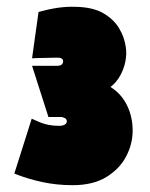

<svg xmlns="http://www.w3.org/2000/svg" viewBox="-20 -532 440 563"><path d="M74 -361Q89 -362 101.5 -362Q114 -362 125.5 -362.5Q137 -363 148 -363Q152 -363 155 -362.5Q158 -362 160.5 -360.5Q163 -359 164 -357Q165 -355 165 -352Q165 -348 163 -345Q161 -342 157 -340.5Q153 -339 147 -339H74L122 -189H157Q161 -189 164.5 -188Q168 -187 170.5 -185.5Q173 -184 174.5 -181.5Q176 -179 176 -176Q176 -172 173 -169Q170 -166 165 -164.5Q160 -163 154 -163Q136 -163 121.5 -166Q107 -169 95.5 -174Q84 -179 73 -184L22 -23Q62 -7 104.5 2Q147 11 193 11Q253 11 292 -13Q331 -37 350 -73.5Q369 -110 369 -149Q369 -189 352.5 -223Q336 -257 304 -277Q321 -290 332 -309.5Q343 -329 347.5 -351Q352 -373 349 -393Q345 -423 329 -449.5Q313 -476 282.5 -493.5Q252 -511 202 -512Q175 -513 148.5 -509Q122 -505 93 -497Z"/></svg>

Font: Advent Pro Black
Style: Regular
Weight: 900
Version: Version 3.000